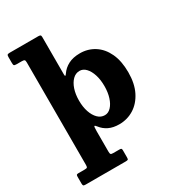

<svg xmlns="http://www.w3.org/2000/svg" viewBox="-239 -915 1189 1309"><g transform="rotate(-30 355.0 -261.0)"><path d="M291 -260.5Q291 -310.5 304.2 -349.8Q317.5 -389 340.8 -412Q364 -435 395 -435Q422.5 -435 444.2 -412Q466 -389 478.5 -349.8Q491 -310.5 491 -260.5Q491 -211 478.5 -171.8Q466 -132.5 444.2 -109.5Q422.5 -86.5 395 -86.5Q364 -86.5 340.8 -109.5Q317.5 -132.5 304.2 -171.8Q291 -211 291 -260.5ZM23 -713Q23 -697 27 -692.8Q31 -688.5 48 -688.5H87Q103 -688.5 108 -684.5Q113 -680.5 113 -664.5V140Q113 156.5 109.5 161Q106 165.5 90 165.5H40.5Q29 165.5 26 169.2Q23 173 23 184V236.5Q23 249 26.5 253.2Q30 257.5 44 257.5H359Q373 257.5 377 254.5Q381 251.5 381 238V182.5Q381 171.5 377.5 168.5Q374 165.5 363.5 165.5H315Q299 165.5 295 161Q291 156.5 291 140.5V-20Q291 -58 295.8 -59Q300.5 -60 311.5 -45.5Q333.5 -16.5 367.5 0Q401.5 16.5 449.5 16.5Q513 16.5 565 -16Q617 -48.5 648 -110.2Q679 -172 679 -260.5Q679 -349.5 650 -411.2Q621 -473 570.5 -505.2Q520 -537.5 457 -537.5Q403 -537.5 365.5 -518Q328 -498.5 305.5 -465Q298.5 -454.5 294.8 -454.2Q291 -454 291 -467V-762.5Q291 -774 285.8 -777Q280.5 -780 269.5 -780H46Q33 -780 28 -776.8Q23 -773.5 23 -759Z"/></g></svg>

Font: Besley ExtraBold
Style: Regular
Weight: 800
Designer: Owen Earl
Foundry: indestructible type*
Version: Version 2.001